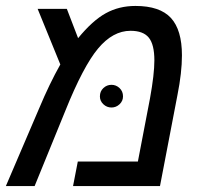

<svg xmlns="http://www.w3.org/2000/svg" viewBox="-54 -629 674 649"><path d="M403.8 -608.9Q486.3 -608.9 523.7 -568.4Q561 -527.8 561 -441.9Q561 -383.8 545.9 -308.1L486.8 0H192.9L209 -83H412.1L453.1 -296.9Q467.8 -377.9 467.8 -424.8Q467.8 -478.5 449 -501.7Q430.2 -524.9 387.2 -524.9Q327.6 -524.9 277.6 -465.1Q227.5 -405.3 167 -254.9L63 0H-34.2L78.1 -262.2Q113.3 -346.2 149.9 -411.1L73.2 -599.1H171.9L210 -500Q258.8 -559.6 303.5 -584.2Q348.1 -608.9 403.8 -608.9ZM283.7 -303.2Q283.7 -320.3 295.4 -331.3Q307.1 -342.3 322.8 -342.3Q338.4 -342.3 350.1 -331.3Q361.8 -320.3 361.8 -303.2Q361.8 -287.6 350.1 -276.6Q338.4 -265.6 322.8 -265.6Q307.1 -265.6 295.4 -276.6Q283.7 -287.6 283.7 -303.2Z"/></svg>

Font: Liberation Mono
Style: Italic
Weight: 400
Italic angle: -12°
Monospace: yes
Designer: Steve Matteson
Foundry: Ascender Corporation
Version: Version 2.1.5